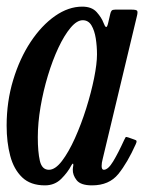

<svg xmlns="http://www.w3.org/2000/svg" viewBox="-23 -549 452 579"><path d="M386.5 -114.5Q361.5 -58.5 333.8 -24.2Q306 10 254.5 10Q220.5 10 208.2 -5.5Q196 -21 196.5 -38Q196.5 -41.5 197 -43.8Q197.5 -46 198 -50Q198.5 -55.5 196.8 -55.5Q195 -55.5 192 -50Q181.5 -29.5 161.8 -9.8Q142 10 112.5 10Q69 10 43.8 -14.2Q18.5 -38.5 7.8 -79.2Q-3 -120 -3 -170Q-3 -243 16.8 -308Q36.5 -373 69.5 -422.8Q102.5 -472.5 143 -500.8Q183.5 -529 225 -529Q254 -529 268.8 -512.2Q283.5 -495.5 289 -480.5Q293.5 -468.5 296.8 -467.5Q300 -466.5 303 -479L309.5 -507Q311 -514 313.8 -517Q316.5 -520 324.5 -520H373Q388 -520 390.5 -516.5Q393 -513 390 -501L286.5 -69Q283.5 -58 283.5 -48.5Q283.5 -37 290 -37Q303 -37 318.2 -62.2Q333.5 -87.5 351.5 -127Q354.5 -133.5 355.8 -135.2Q357 -137 364 -134.5L381 -128.5Q388 -126.5 388.8 -123.8Q389.5 -121 386.5 -114.5ZM269.5 -385Q269.5 -409.5 265.8 -433.2Q262 -457 252.8 -472.5Q243.5 -488 226.5 -488Q209 -488 190 -465.5Q171 -443 153.2 -405.2Q135.5 -367.5 121.5 -321.2Q107.5 -275 99.2 -226.5Q91 -178 91 -135Q91 -91 97.2 -64Q103.5 -37 124.5 -37Q143.5 -37 163.8 -63.5Q184 -90 203 -132.2Q222 -174.5 237 -222.2Q252 -270 260.8 -313.5Q269.5 -357 269.5 -385Z"/></svg>

Font: Besley* Condensed
Style: Italic
Weight: 400
Width: 3
Italic angle: -13°
Designer: Owen Earl
Foundry: indestructible type*
Version: Version 3.000; ttfautohint (v1.8.3)